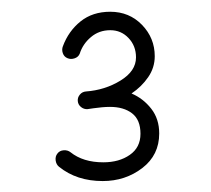

<svg xmlns="http://www.w3.org/2000/svg" viewBox="-20 -749 369 335"><path d="M115.7 -572.8Q115.2 -579.1 119.4 -584Q123.5 -588.9 129.9 -589.4Q163.1 -591.8 190.2 -608.4Q217.3 -625 217.3 -648.9Q217.3 -668.9 204.3 -682.6Q191.4 -696.3 172.4 -696.3Q152.8 -696.3 138.7 -684.3Q124.5 -672.4 119.1 -655.3Q116.7 -649.4 110.1 -647.2Q103.5 -645 97.7 -647.5Q91.8 -649.9 89.6 -656.2Q87.4 -662.6 89.8 -668.5Q99.6 -694.8 120.6 -711.7Q141.6 -728.5 172.4 -728.5Q205.6 -728.5 227.8 -705.6Q250 -682.6 250 -650.9Q250 -630.9 238.5 -614.3Q227.1 -597.7 209.5 -585.9Q230 -577.1 243.9 -559.3Q257.8 -541.5 257.8 -516.1Q257.8 -478.5 228.3 -455.8Q198.7 -433.1 159.2 -433.1Q113.8 -433.1 83 -458Q78.1 -461.9 77.1 -469Q76.2 -476.1 80.1 -481Q84 -486.3 91.1 -486.8Q98.1 -487.3 103 -483.4Q125 -465.8 160.2 -465.8Q188 -465.8 206.5 -478.8Q225.1 -491.7 225.1 -515.6Q225.1 -540 210.4 -551.3Q195.8 -562.5 171.9 -562.5Q165 -562.5 157.7 -561.8Q150.4 -561 143.1 -560.1Q137.7 -559.1 132.8 -558.6Q126.5 -558.1 121.3 -562.3Q116.2 -566.4 115.7 -572.8Z"/></svg>

Font: Mikhak-DS1-FD Light
Style: Regular
Weight: 300
Designer: Amin Abedi
Version: Version 3.2